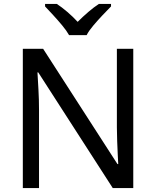

<svg xmlns="http://www.w3.org/2000/svg" viewBox="-20 -964 800 984"><path d="M663 0H558L176 -593H172Q174 -558 177 -506Q180 -454 180 -399V0H97V-714H201L582 -123H586Q585 -139 583.5 -171Q582 -203 580.5 -241Q579 -279 579 -311V-714H663ZM334 -784Q321 -807 299 -833.5Q277 -860 253 -886Q229 -912 211 -931V-944H271Q297 -927 325 -903Q353 -879 378 -852Q405 -879 433 -903Q461 -927 487 -944H549V-931Q530 -912 505.5 -886Q481 -860 458.5 -833.5Q436 -807 424 -784Z"/></svg>

Font: Noto Sans Kaithi
Style: Regular
Weight: 400
Designer: Monotype Design Team
Foundry: Monotype Imaging Inc.
Version: Version 2.005; ttfautohint (v1.8.4.7-5d5b)